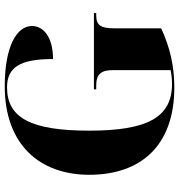

<svg xmlns="http://www.w3.org/2000/svg" viewBox="8 -772 774 831"><g transform="rotate(-90 395.5 -357.0)"><path d="M432 10C525 10 606 -9 688 -47V-252C688 -307 701 -328 743 -328H754V-338H424V-328H441C489 -328 507 -307 507 -256V-6C486 -2 466 0 447 0C303 0 245 -106 245 -358C245 -608 299 -714 432 -714C517 -714 555 -662 555 -515C652 -515 698 -558 698 -606C698 -672 610 -724 437 -724C186 -724 54 -574 54 -358C54 -137 178 10 432 10Z"/></g></svg>

Font: Noto Serif Display ExtraBold
Style: Regular
Weight: 800
Designer: Monotype Design Team
Foundry: Monotype Imaging Inc.
Version: Version 2.009